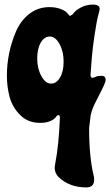

<svg xmlns="http://www.w3.org/2000/svg" viewBox="-20 -523 480 836"><path d="M368 34Q368 163 389 247Q390 252 390 259Q390 293 356 293Q283 293 236 249Q218 232 218 206L221 186Q236 110 241 -13Q239 -22 235.5 -22Q232 -22 228 -19Q207 12 154.5 12Q102 12 68 -22Q34 -56 22 -100.5Q10 -145 10 -193.5Q10 -242 19.5 -289.5Q29 -337 49 -384.5Q69 -432 107 -462Q145 -492 195 -492Q223 -492 243.5 -484Q264 -476 271 -468L278 -460Q282 -454 286 -454L296 -460Q306 -476 330.5 -489.5Q355 -503 384.5 -503Q414 -503 414 -484Q414 -479 407.5 -455.5Q401 -432 392 -372Q383 -312 380 -274L374 -196Q375 -184 383 -184Q386 -184 396 -188.5Q406 -193 421 -193Q440 -193 440 -176Q440 -164 422 -129.5Q404 -95 398 -82Q381 -50 375 -22ZM142 -268Q142 -225 160 -192Q178 -159 202 -159Q226 -159 241.5 -185.5Q257 -212 257 -255.5Q257 -299 239 -331.5Q221 -364 197 -364Q173 -364 157.5 -337.5Q142 -311 142 -268Z"/></svg>

Font: Chicle
Style: Regular
Weight: 400
Designer: Angel Koziupa and Alejandro Paul
Foundry: Angel Koziupa and Alejandro Paul
Version: Version 1.000